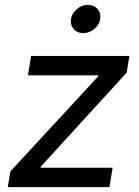

<svg xmlns="http://www.w3.org/2000/svg" viewBox="-20 -764 568 784"><path d="M11.7 0 22.9 -64.9 381.3 -452.6 381.8 -456.5H94.2L106.9 -535.6H508.3L497.1 -467.3L146.5 -83.5L145.5 -79.1H439.9L426.8 0ZM319.8 -628.9Q295.4 -628.9 280.8 -645.8Q266.1 -662.6 270 -686.5Q273.9 -710.4 294.2 -727.3Q314.5 -744.1 338.9 -744.1Q363.8 -744.1 378.4 -727.3Q393.1 -710.4 389.2 -686.5Q385.7 -662.6 365.2 -645.8Q344.7 -628.9 319.8 -628.9Z"/></svg>

Font: Inter 20pt
Style: Italic
Weight: 400
Italic angle: -9.3988°
Version: Version 4.001;git-66647c0bb